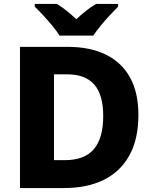

<svg xmlns="http://www.w3.org/2000/svg" viewBox="-20 -951 773 971"><path d="M81 0V-714H323Q436 -714 516 -674.5Q596 -635 638 -558.5Q680 -482 680 -370Q680 -247 634 -164.5Q588 -82 504 -41Q420 0 305 0ZM253 -141H307Q407 -141 454.5 -196.5Q502 -252 502 -364Q502 -472 456.5 -523.5Q411 -575 321 -575H253ZM281 -771Q267 -794 244.5 -821Q222 -848 198.5 -873.5Q175 -899 156 -917V-931H268Q294 -915 317 -896.5Q340 -878 366 -854Q392 -878 416 -897Q440 -916 466 -931H577V-917Q560 -900 536 -874.5Q512 -849 489.5 -821.5Q467 -794 452 -771Z"/></svg>

Font: Noto Sans Symbols ExtraBold
Style: Regular
Weight: 800
Version: Version 2.002